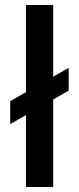

<svg xmlns="http://www.w3.org/2000/svg" viewBox="-20 -749 316 769"><path d="M84 0V-729H193V0ZM21 -252V-344L255 -477V-386Z"/></svg>

Font: Mona Sans SemiExpanded Medium
Style: Regular
Weight: 500
Width: 6
Designer: Deni Anggara
Foundry: GitHub
Version: Version 2.000